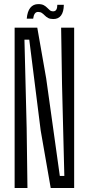

<svg xmlns="http://www.w3.org/2000/svg" viewBox="-20 -938 443 958"><path d="M53 0V-800H166L210.5 -546.5L278.5 -60H301L289.5 -517L285 -800H350V0H233L183 -287L126 -740H102L113 -299.5L117 0ZM266 -914H298.5Q298 -879 284.8 -861Q271.5 -843 246.5 -843Q230 -843 220.2 -848.2Q210.5 -853.5 203.5 -860.8Q196.5 -868 189 -873.2Q181.5 -878.5 170 -878.5Q159.5 -878.5 153.5 -869.8Q147.5 -861 145.5 -845H113.5Q116.5 -881 131.2 -899.2Q146 -917.5 171 -917.5Q188.5 -917.5 198.5 -912Q208.5 -906.5 215.2 -899.5Q222 -892.5 228.5 -887Q235 -881.5 245.5 -881.5Q256 -881.5 261 -889.8Q266 -898 266 -914Z"/></svg>

Font: Big Shoulders Display Thin
Style: Regular
Weight: 400
Version: Version 2.002